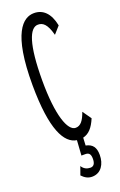

<svg xmlns="http://www.w3.org/2000/svg" viewBox="-159 -672 568 912"><g transform="rotate(-20 125.0 -215.5)"><path d="M139 197C185 197 208 157 208 112C208 74 194 54 160 47L162 8C192 1 213 -22 231 -65L200 -109C186 -69 170 -48 145 -48C105 -48 72 -136 72 -313C72 -496 101 -570 143 -570C167 -570 187 -557 203 -497L235 -533C222 -598 189 -628 144 -628C88 -628 20 -573 21 -308C22 -82 69 0 130 9L125 85H145C165 85 171 97 171 118C171 141 163 154 146 154C129 154 113 147 103 130L88 172C103 188 119 197 139 197Z"/></g></svg>

Font: Inconsolata UltraCondensed Thin
Style: Regular
Weight: 100
Width: 1
Monospace: yes
Designer: Raph Levien, Cyreal, Brenton Simpson
Foundry: Raph Levien, Cyreal, Google
Version: Version 3.100